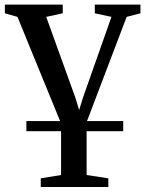

<svg xmlns="http://www.w3.org/2000/svg" viewBox="-28 -552 610 808"><path d="M83 0V-42.5H490.5V0ZM143.5 235V198.5L229 184.5V-32.5L45.5 -481L-7.5 -496V-532.5H236V-496L166.5 -481L289 -141.5L305 -89L321.5 -142L441 -481L371 -496V-532.5H563V-496L505 -481L336.5 -38V184.5L428 198.5V235Z"/></svg>

Font: Merriweather 72pt Medium
Style: Regular
Weight: 500
Version: Version 2.100